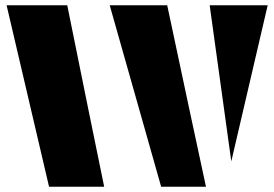

<svg xmlns="http://www.w3.org/2000/svg" viewBox="-20 -708 1040 728"><path d="M375 0 314 -298 235 -688H5L166 0ZM396 -688H614L697 -298L761 0H591ZM857 -96 995 -688H775Z"/></svg>

Font: Archicoco
Style: Regular
Weight: 400
Designer: Hector Gatti
Foundry: Hector Gatti
Version: 1.002